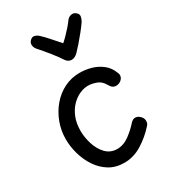

<svg xmlns="http://www.w3.org/2000/svg" viewBox="-205 -947 932 1052"><g transform="rotate(-30 261.0 -421.0)"><path d="M266 4Q212 4 172 -20.5Q132 -45 105 -85.5Q78 -126 64.5 -174Q51 -222 51 -268Q51 -322 69.5 -372Q88 -422 121.5 -461.5Q155 -501 200 -523.5Q245 -546 298 -546Q336 -546 372 -535.5Q408 -525 437 -502Q466 -479 480 -441Q482 -437 483 -433.5Q484 -430 484 -426Q484 -413 477 -403.5Q470 -394 459.5 -389Q449 -384 438 -384Q425 -384 416 -390.5Q407 -397 398 -413Q382 -442 354 -452Q326 -462 302 -462Q277 -462 249.5 -450Q222 -438 198 -413.5Q174 -389 159 -352.5Q144 -316 144 -267Q144 -226 157.5 -183Q171 -140 198.5 -111Q226 -82 268 -81Q310 -81 347 -108.5Q384 -136 411 -167Q418 -174 424.5 -177.5Q431 -181 438 -181Q450 -181 460 -174.5Q470 -168 476.5 -158Q483 -148 483 -136Q483 -129 481 -122Q479 -115 471 -107Q431 -62 378 -29Q325 4 266 4ZM391 -828Q402 -842 419 -845Q436 -848 450 -834Q461 -824 458.5 -810Q456 -796 448 -782Q433 -760 412 -734Q391 -708 371 -685Q351 -662 338 -649Q328 -639 318 -634Q308 -629 297 -629Q287 -629 277.5 -634.5Q268 -640 261 -651Q245 -676 215.5 -713Q186 -750 159 -780Q149 -792 147.5 -807Q146 -822 156 -833Q170 -848 184.5 -844.5Q199 -841 211 -830Q232 -811 256.5 -782.5Q281 -754 302 -731Q316 -743 332 -759.5Q348 -776 364 -794Q380 -812 391 -828Z"/></g></svg>

Font: Playpen Sans Thai
Style: Regular
Weight: 400
Designer: Sirin Gunkloy, Laura Meseguer, Veronika Burian, José Scaglione
Foundry: TypeTogether
Version: Version 2.000